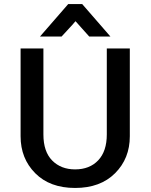

<svg xmlns="http://www.w3.org/2000/svg" viewBox="-20 -920 746 951"><path d="M285 -739H178L318 -900H387L527 -739H422L354 -815Q338 -796 320 -777Q302 -758 285 -739ZM195 -254Q195 -169 238.5 -125Q282 -81 352 -81Q424 -81 466.5 -126Q509 -171 509 -254V-680H623V-245Q623 -135 550 -62Q477 11 352 11Q227 11 154.5 -62Q82 -135 82 -245V-680H195Z"/></svg>

Font: Palanquin SemiBold
Style: Regular
Weight: 600
Designer: Pria Ravichandran
Version: Version 1.0.4